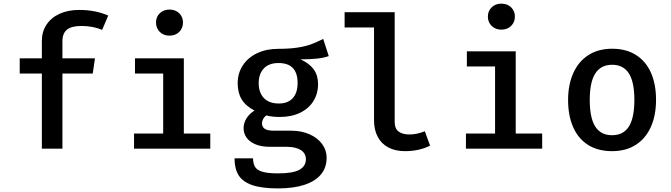

<svg xmlns="http://www.w3.org/2000/svg" viewBox="-20 -827 3732 1068"><path d="M582.1 -740.5 548.2 -661Q496.4 -682.6 431.8 -682.6Q378.5 -682.6 352.8 -662.1Q327.2 -641.5 327.2 -598.5V-502.6H508.2L495.9 -417.9H327.2V0H212.8V-417.9H89.7V-502.6H212.8V-599.5Q212.8 -650.3 238.5 -689.5Q264.1 -728.7 311.3 -750.3Q358.5 -771.8 420.5 -771.8Q510.3 -771.8 582.1 -740.5Z M997.9 -702.1Q997.9 -670.3 976.9 -649.5Q955.9 -628.7 922.6 -628.7Q889.7 -628.7 868.7 -649.7Q847.7 -670.8 847.7 -702.1Q847.7 -732.8 868.7 -753.3Q889.7 -773.8 922.6 -773.8Q955.9 -773.8 976.9 -753.3Q997.9 -732.8 997.9 -702.1ZM730.8 -502.6H1002.6V-84.1H1149.7V0H725.6V-84.1H887.7V-417.9H730.8Z M1808.7 -514.9Q1778.5 -504.6 1740.8 -500.8Q1703.1 -496.9 1651.3 -496.9Q1700.5 -474.9 1724.9 -441.3Q1749.2 -407.7 1749.2 -359.5Q1749.2 -306.2 1723.3 -264.6Q1697.4 -223.1 1649.2 -199.7Q1601 -176.4 1535.9 -176.4Q1491.8 -176.4 1461.5 -185.1Q1450.8 -177.9 1444.1 -165.6Q1437.4 -153.3 1437.4 -140.5Q1437.4 -121.5 1452.3 -110.8Q1467.2 -100 1505.1 -100H1599.5Q1656.4 -100 1701.3 -80.3Q1746.2 -60.5 1771.5 -26.2Q1796.9 8.2 1796.9 50.8Q1796.9 104.6 1765.6 142.8Q1734.4 181 1673.6 201Q1612.8 221 1526.2 221Q1434.9 221 1382.1 202.3Q1329.2 183.6 1306.9 147.2Q1284.6 110.8 1284.6 53.8H1387.7Q1387.7 84.1 1399.2 102.1Q1410.8 120 1441 128.7Q1471.3 137.4 1527.2 137.4Q1609.2 137.4 1645.4 117.4Q1681.5 97.4 1681.5 58.5Q1681.5 25.6 1653.1 7.7Q1624.6 -10.3 1575.9 -10.3H1483.1Q1433.8 -10.3 1400.5 -24.4Q1367.2 -38.5 1351 -62.1Q1334.9 -85.6 1334.9 -114.4Q1334.9 -142.1 1350.5 -167.7Q1366.2 -193.3 1395.4 -212.3Q1346.7 -237.4 1324.4 -274.1Q1302.1 -310.8 1302.1 -363.6Q1302.1 -420 1330.8 -463.6Q1359.5 -507.2 1410.8 -531.3Q1462.1 -555.4 1528.2 -555.4Q1589.7 -555.4 1633.6 -562.1Q1677.4 -568.7 1708.5 -580Q1739.5 -591.3 1777.9 -610.3ZM1419 -364.6Q1419 -312.3 1447.7 -281.8Q1476.4 -251.3 1530.8 -251.3Q1581.5 -251.3 1608.5 -281Q1635.4 -310.8 1635.4 -365.6Q1635.4 -476.4 1529.2 -476.4Q1475.9 -476.4 1447.4 -446.2Q1419 -415.9 1419 -364.6Z M2175.4 -147.7Q2175.4 -111.8 2197.2 -95.4Q2219 -79 2257.4 -79Q2298.5 -79 2343.1 -96.9L2372.3 -16.9Q2311.8 13.8 2232.8 13.8Q2179 13.8 2140 -6.9Q2101 -27.7 2080.8 -66.4Q2060.5 -105.1 2060.5 -157.9V-674.4H1896.9V-759H2175.4Z M2844.1 -734.9Q2844.1 -703.6 2823.1 -682.8Q2802.1 -662.1 2768.7 -662.1Q2735.9 -662.1 2714.9 -682.8Q2693.8 -703.6 2693.8 -734.9Q2693.8 -765.6 2714.9 -786.2Q2735.9 -806.7 2768.7 -806.7Q2802.1 -806.7 2823.1 -786.2Q2844.1 -765.6 2844.1 -734.9ZM2576.9 -541.5H2848.7V-84.1H2995.9V0H2571.8V-84.1H2733.8V-457.4H2576.9Z M3629.2 -271.8Q3629.2 -185.6 3600.5 -121.3Q3571.8 -56.9 3516.9 -21.5Q3462.1 13.8 3384.6 13.8Q3306.7 13.8 3251.8 -20.5Q3196.9 -54.9 3168.5 -119Q3140 -183.1 3140 -270.8Q3140 -355.4 3168.7 -420Q3197.4 -484.6 3252.6 -520.3Q3307.7 -555.9 3385.1 -555.9Q3463.1 -555.9 3517.9 -521Q3572.8 -486.2 3601 -422.3Q3629.2 -358.5 3629.2 -271.8ZM3260.5 -270.8Q3260.5 -170.8 3291.3 -122.8Q3322.1 -74.9 3384.6 -74.9Q3447.2 -74.9 3477.9 -122.8Q3508.7 -170.8 3508.7 -271.8Q3508.7 -371.3 3477.9 -419Q3447.2 -466.7 3385.1 -466.7Q3322.6 -466.7 3291.5 -418.7Q3260.5 -370.8 3260.5 -270.8Z"/></svg>

Font: Fira Code Fixed Medium
Style: Regular
Weight: 500
Monospace: yes
Designer: Carrois Corporate, Edenspiekermann AG, Nikita Prokopov
Foundry: Carrois Corporate, Edenspiekermann AG, Nikita Prokopov
Version: Version 5.002